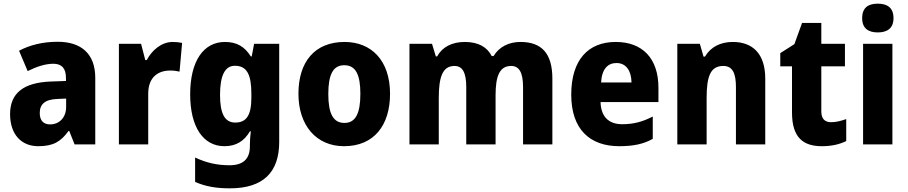

<svg xmlns="http://www.w3.org/2000/svg" viewBox="-20 -788 4957 1048"><path d="M295 -560C213 -560 142 -542 84 -511L131 -400C181 -425 229 -440 271 -440C316 -440 340 -416 340 -363V-346L256 -343C111 -337 35 -282 35 -165C35 -57 94 10 189 10C271 10 312 -15 354 -73H358L387 0H500V-363C500 -493 425 -560 295 -560ZM296 -248 341 -250V-204C341 -146 303 -109 254 -109C219 -109 197 -128 197 -171C197 -218 224 -246 296 -248Z M923 -559C860 -559 808 -512 781 -460H773L750 -549H629V0H789V-276C789 -370 846 -403 909 -403C931 -403 948 -400 960 -397L974 -554C959 -557 939 -559 923 -559Z M1208 -559C1091 -559 1018 -455 1018 -273C1018 -94 1090 10 1205 10C1269 10 1313 -18 1344 -71H1349C1346 -48 1344 -20 1344 1V10C1344 81 1306 114 1233 114C1165 114 1108 101 1045 72V205C1102 230 1160 240 1235 240C1418 240 1504 151 1504 -13V-549H1367L1354 -480H1349C1316 -533 1273 -559 1208 -559ZM1262 -429C1327 -429 1352 -382 1352 -277V-254C1352 -159 1325 -119 1264 -119C1207 -119 1181 -167 1181 -270C1181 -376 1208 -429 1262 -429Z M2109 -276C2109 -458 2007 -559 1861 -559C1698 -559 1609 -451 1609 -276C1609 -105 1705 10 1858 10C2023 10 2109 -106 2109 -276ZM1772 -275C1772 -381 1798 -432 1859 -432C1922 -432 1947 -380 1947 -276C1947 -171 1922 -117 1860 -117C1797 -117 1772 -171 1772 -275Z M2821 -559C2758 -559 2705 -533 2674 -482H2664C2639 -531 2591 -559 2517 -559C2448 -559 2394 -532 2366 -480H2359L2338 -549H2215V0H2375V-252C2375 -367 2395 -428 2461 -428C2505 -428 2525 -391 2525 -312V0H2685V-268C2685 -373 2707 -428 2770 -428C2814 -428 2835 -392 2835 -312V0H2995V-359C2995 -497 2936 -559 2821 -559Z M3341 -559C3191 -559 3098 -462 3098 -271C3098 -84 3198 10 3360 10C3438 10 3493 -2 3543 -30V-152C3487 -123 3438 -110 3376 -110C3300 -110 3260 -154 3258 -231H3574V-309C3574 -470 3486 -559 3341 -559ZM3345 -444C3398 -444 3426 -401 3427 -338H3261C3265 -412 3298 -444 3345 -444Z M3980 -559C3913 -559 3859 -532 3828 -479H3820L3800 -549H3677V0H3837V-253C3837 -372 3858 -428 3928 -428C3978 -428 3997 -389 3997 -313V0H4157V-359C4157 -495 4088 -559 3980 -559Z M4516 -121C4482 -121 4463 -140 4463 -180V-426H4592V-549H4463V-663H4358L4316 -547L4239 -498V-426H4303V-174C4303 -37 4364 10 4466 10C4522 10 4564 -1 4599 -18V-138C4570 -128 4544 -121 4516 -121Z M4771 -768C4720 -768 4686 -747 4686 -689C4686 -632 4721 -611 4771 -611C4821 -611 4857 -632 4857 -689C4857 -747 4822 -768 4771 -768ZM4851 -549H4691V0H4851Z"/></svg>

Font: Noto Sans Myanmar SemiCondensed ExtraBold
Style: Regular
Weight: 800
Width: 4
Designer: Monotype Design Team
Foundry: Monotype Imaging Inc.
Version: Version 2.107